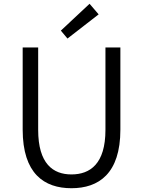

<svg xmlns="http://www.w3.org/2000/svg" viewBox="-20 -983 756 1016"><path d="M358 13C502 13 617 -64 617 -297V-732H538V-296C538 -116 457 -60 358 -60C261 -60 182 -116 182 -296V-732H100V-297C100 -64 214 13 358 13ZM337 -779 502 -907 454 -963 302 -821Z"/></svg>

Font: Noto Sans HK DemiLight
Style: Regular
Weight: 350
Designer: Ryoko NISHIZUKA 西塚涼子 (kana, bopomofo & ideographs); Paul D. Hunt (Latin, Greek & Cyrillic); Sandoll Communications 산돌커뮤니
Foundry: Adobe
Version: Version 2.004;hotconv 1.0.118;makeotfexe 2.5.65603